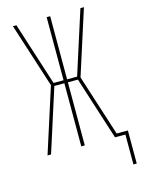

<svg xmlns="http://www.w3.org/2000/svg" viewBox="-133 -810 776 1055"><g transform="rotate(-15 255.0 -282.5)"><path d="M491 170V0H432L317 -359H260V0H240V-359H183L68 0H48L166 -368L48 -735H68L183 -376H240V-735H260V-376H317L432 -735H452L334 -367L446 -18H510V170Z"/></g></svg>

Font: Iosevka Term Curly Thin
Style: Regular
Weight: 100
Designer: Belleve Invis
Foundry: Belleve Invis
Version: Version 32.3.0